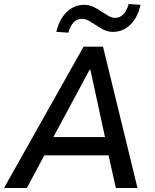

<svg xmlns="http://www.w3.org/2000/svg" viewBox="-34 -938 772 958"><path d="M-14 0 383 -705H480L652 0H544L499 -202L540 -163H153L208 -202L100 0ZM413 -590 219 -229 202 -254H520L495 -230L417 -590ZM307 -775 247 -779Q257 -821 276.5 -851Q296 -881 324 -897.5Q352 -914 385 -914Q412 -914 434.5 -902.5Q457 -891 476 -878Q493 -867 508.5 -858Q524 -849 540 -849Q565 -849 582 -867Q599 -885 608 -918L667 -914Q654 -852 617 -815.5Q580 -779 530 -779Q502 -779 480.5 -791Q459 -803 439 -816Q422 -827 407 -835.5Q392 -844 375 -844Q350 -844 333.5 -826.5Q317 -809 307 -775Z"/></svg>

Font: Nunito Sans 7pt SemiCondensed SemiBold
Style: Italic
Weight: 600
Width: 4
Italic angle: -9°
Designer: Vernon Adams
Foundry: Vernon Adams
Version: Version 3.101;gftools[0.9.27]